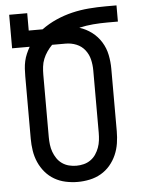

<svg xmlns="http://www.w3.org/2000/svg" viewBox="-53 -777 606 827"><g transform="rotate(-5 250.0 -363.5)"><path d="M250 8Q224 8 198 2.5Q172 -3 149.5 -16Q127 -29 110 -49Q93 -69 82.5 -93Q72 -117 68 -143Q64 -169 64 -195V-465Q64 -481 65 -497.5Q66 -514 69.5 -530Q73 -546 79.5 -561Q86 -576 94 -590H18V-735H96V-660H156Q186 -682 220 -697Q254 -712 289.5 -720.5Q325 -729 362 -732Q399 -735 436 -735H482V-665H436Q405 -665 374.5 -662.5Q344 -660 314 -653Q343 -644 367.5 -625.5Q392 -607 408 -581Q424 -555 430 -525Q436 -495 436 -465V-195Q436 -169 432 -143Q428 -117 417.5 -93Q407 -69 390 -49Q373 -29 350.5 -16Q328 -3 302 2.5Q276 8 250 8ZM250 -62Q266 -62 282 -66Q298 -70 311.5 -79.5Q325 -89 334 -102.5Q343 -116 348.5 -131Q354 -146 356 -162.5Q358 -179 358 -195V-465Q358 -489 352.5 -512Q347 -535 332.5 -553.5Q318 -572 296 -581Q274 -590 250 -590H191Q179 -578 169 -563.5Q159 -549 152.5 -533Q146 -517 144 -499.5Q142 -482 142 -465V-195Q142 -179 144 -162.5Q146 -146 151.5 -131Q157 -116 166 -102.5Q175 -89 188.5 -79.5Q202 -70 218 -66Q234 -62 250 -62Z"/></g></svg>

Font: HulyMono
Style: Regular
Weight: 400
Monospace: yes
Designer: Belleve Invis
Foundry: Belleve Invis
Version: Version 33.2.5; ttfautohint (v1.8.4)